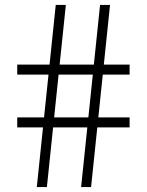

<svg xmlns="http://www.w3.org/2000/svg" viewBox="-20 -760 596 780"><path d="M309.5 0 386.5 -740H427L350 0ZM50 -242.5V-283H506.5V-242.5ZM129.5 0 206.5 -740H247.5L170.5 0ZM50 -457V-497.5H506.5V-457Z"/></svg>

Font: Encode Sans SC ExtraLight
Style: Regular
Weight: 250
Designer: Multiple Designers
Foundry: Impallari Type
Version: Version 3.002